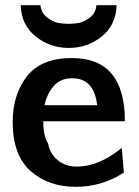

<svg xmlns="http://www.w3.org/2000/svg" viewBox="-20 -711 538 741"><path d="M60 -691H136Q139 -661 162 -643.5Q185 -626 205 -622.5Q225 -619 245 -619Q265 -619 284.5 -622.5Q304 -626 327 -643.5Q350 -661 352 -691H430Q428 -615 373 -570.5Q318 -526 245 -526Q173 -526 117.5 -570.5Q62 -615 60 -691ZM29 -240Q29 -346 84 -416.5Q139 -487 258 -487Q462 -487 462 -243H147Q147 -186 166 -156Q172 -119 202 -93.5Q232 -68 277 -68Q361 -68 450 -140L458 -45Q374 10 272 10Q167 10 98 -51Q29 -112 29 -240ZM152 -305H355Q343 -409 259 -409Q212 -409 186 -377.5Q160 -346 152 -305Z"/></svg>

Font: Coval
Style: Bold
Weight: 700
Foundry: Context Ltd
Version: Version 001.000